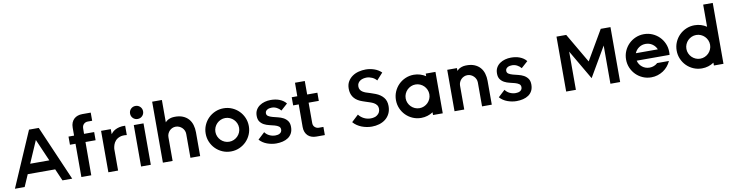

<svg xmlns="http://www.w3.org/2000/svg" viewBox="-22 -1587 9181 2410"><g transform="rotate(-10 4568.0 -382.5)"><path d="M457 -700 760 0H636L570 -152H220L154 0H30L333 -700ZM517 -276 395 -557 273 -276Z M1133 -776V-672H1077Q1047 -672 1026.5 -652.5Q1006 -633 1005 -600L1004 -528H1133V-424H1004L1003 0H877V-424H806V-528H877V-628Q877 -666 888.5 -693.5Q900 -721 920 -739.5Q940 -758 967 -767Q994 -776 1025 -776Z M1530 -539V-420Q1476 -427 1441 -414Q1406 -401 1385.5 -378Q1365 -355 1356 -327.5Q1347 -300 1345 -277V0H1221V-528H1345V-464L1347 -466Q1353 -475 1366 -488Q1379 -501 1400.5 -513Q1422 -525 1453.5 -533Q1485 -541 1530 -539Z M1700 -595Q1665 -595 1641 -619Q1617 -643 1617 -678Q1617 -713 1641 -737Q1665 -761 1700 -761Q1735 -761 1759 -737Q1783 -713 1783 -678Q1783 -643 1759 -619Q1735 -595 1700 -595ZM1638 -528H1762V0H1638Z M2040 0H1916V-777H2040V-492Q2051 -505 2067 -516Q2081 -525 2102.5 -532.5Q2124 -540 2154 -541Q2218 -543 2263 -524.5Q2308 -506 2336.5 -473.5Q2365 -441 2378 -397Q2391 -353 2391 -304V0H2267V-304Q2267 -327 2258 -347.5Q2249 -368 2233 -383.5Q2217 -399 2196 -408Q2175 -417 2152 -417Q2129 -417 2108.5 -408Q2088 -399 2073 -383.5Q2058 -368 2049 -347.5Q2040 -327 2040 -304Z M2783 -540Q2840 -540 2890 -518.5Q2940 -497 2977.5 -459.5Q3015 -422 3036.5 -372Q3058 -322 3058 -265Q3058 -208 3036.5 -158Q3015 -108 2977.5 -70.5Q2940 -33 2890 -11.5Q2840 10 2783 10Q2726 10 2676 -11.5Q2626 -33 2588.5 -70.5Q2551 -108 2529.5 -158Q2508 -208 2508 -265Q2508 -322 2529.5 -372Q2551 -422 2588.5 -459.5Q2626 -497 2676 -518.5Q2726 -540 2783 -540ZM2783 -416Q2752 -416 2724.5 -404Q2697 -392 2676.5 -371.5Q2656 -351 2644 -323.5Q2632 -296 2632 -265Q2632 -234 2644 -206.5Q2656 -179 2676.5 -158.5Q2697 -138 2724.5 -126Q2752 -114 2783 -114Q2814 -114 2841.5 -126Q2869 -138 2889.5 -158.5Q2910 -179 2922 -206.5Q2934 -234 2934 -265Q2934 -296 2922 -323.5Q2910 -351 2889.5 -371.5Q2869 -392 2841.5 -404Q2814 -416 2783 -416Z M3495 -386Q3474 -412 3444 -427.5Q3414 -443 3381 -443Q3368 -443 3353 -440.5Q3338 -438 3325.5 -431Q3313 -424 3305 -413.5Q3297 -403 3297 -386Q3297 -361 3318 -348Q3339 -335 3370 -326.5Q3401 -318 3437.5 -309.5Q3474 -301 3505 -284.5Q3536 -268 3557 -239.5Q3578 -211 3578 -163Q3578 -116 3560.5 -83Q3543 -50 3513 -29.5Q3483 -9 3443.5 0.5Q3404 10 3361 10Q3303 10 3245 -11Q3187 -32 3148 -76L3234 -156Q3257 -124 3292.5 -107.5Q3328 -91 3367 -91Q3382 -91 3396.5 -94Q3411 -97 3423 -104Q3435 -111 3442.5 -123Q3450 -135 3450 -152Q3450 -179 3430 -193Q3410 -207 3379.5 -215.5Q3349 -224 3313.5 -232Q3278 -240 3247.5 -256Q3217 -272 3197 -299.5Q3177 -327 3177 -374Q3177 -417 3194.5 -448Q3212 -479 3241.5 -499.5Q3271 -520 3308 -530Q3345 -540 3384 -540Q3411 -540 3438.5 -536Q3466 -532 3491.5 -522.5Q3517 -513 3539.5 -498Q3562 -483 3579 -461Z M3848 -700V-528H3978V-424H3848V-164Q3848 -132 3868.5 -112.5Q3889 -93 3918 -92H3978V12H3869Q3838 12 3811 3Q3784 -6 3764 -24.5Q3744 -43 3732.5 -71Q3721 -99 3721 -136L3722 -424H3651V-528H3722L3723 -700Z M4745 -549Q4724 -576 4688.5 -592Q4653 -608 4619 -608Q4597 -608 4575.5 -603Q4554 -598 4536.5 -586.5Q4519 -575 4508.5 -557.5Q4498 -540 4498 -515Q4498 -491 4508 -475Q4518 -457 4537 -445Q4556 -433 4575 -426Q4606 -417 4636.5 -406.5Q4667 -396 4697 -385Q4758 -361 4793.5 -318.5Q4829 -276 4829 -209Q4829 -154 4808.5 -112.5Q4788 -71 4753.5 -44Q4719 -17 4674 -3.5Q4629 10 4579 10Q4548 10 4515 4Q4482 -2 4451 -14Q4420 -26 4392.5 -44.5Q4365 -63 4344 -88L4431 -169Q4457 -134 4497 -114Q4537 -94 4581 -94Q4592 -94 4603 -95Q4614 -96 4625 -99Q4647 -103 4665 -117Q4685 -131 4695 -151Q4705 -171 4705 -195Q4705 -222 4693 -240Q4677 -262 4655 -274Q4633 -286 4608 -294L4547 -314Q4532 -319 4516.5 -324.5Q4501 -330 4485 -337Q4374 -388 4374 -509Q4374 -562 4396 -599.5Q4418 -637 4453.5 -662Q4489 -687 4534 -698.5Q4579 -710 4625 -710Q4679 -710 4732 -692Q4785 -674 4824 -636Z M5208 -540Q5250 -540 5288.5 -528Q5327 -516 5359 -495V-528H5483V0H5359V-35Q5327 -14 5288.5 -2Q5250 10 5208 10Q5151 10 5101 -11.5Q5051 -33 5013.5 -70.5Q4976 -108 4954.5 -158Q4933 -208 4933 -265Q4933 -322 4954.5 -372Q4976 -422 5013.5 -459.5Q5051 -497 5101 -518.5Q5151 -540 5208 -540ZM5208 -416Q5177 -416 5149.5 -404Q5122 -392 5101.5 -371.5Q5081 -351 5069 -323.5Q5057 -296 5057 -265Q5057 -234 5069 -206.5Q5081 -179 5101.5 -158.5Q5122 -138 5149.5 -126Q5177 -114 5208 -114Q5239 -114 5266.5 -126Q5294 -138 5314.5 -158.5Q5335 -179 5347 -206.5Q5359 -234 5359 -265Q5359 -296 5347 -323.5Q5335 -351 5314.5 -371.5Q5294 -392 5266.5 -404Q5239 -416 5208 -416Z M5757 0H5633V-528H5757V-492Q5768 -505 5784 -516Q5798 -525 5819.5 -532.5Q5841 -540 5871 -541Q5935 -543 5980 -524.5Q6025 -506 6053.5 -473.5Q6082 -441 6095 -397Q6108 -353 6108 -304V0H5984V-304Q5984 -327 5975 -347.5Q5966 -368 5950.5 -383.5Q5935 -399 5914.5 -408.5Q5894 -418 5871 -418Q5847 -418 5826.5 -409Q5806 -400 5790.5 -384.5Q5775 -369 5766 -348Q5757 -327 5757 -304Z M6558 -386Q6537 -412 6507 -427.5Q6477 -443 6444 -443Q6431 -443 6416 -440.5Q6401 -438 6388.5 -431Q6376 -424 6368 -413.5Q6360 -403 6360 -386Q6360 -361 6381 -348Q6402 -335 6433 -326.5Q6464 -318 6500.5 -309.5Q6537 -301 6568 -284.5Q6599 -268 6620 -239.5Q6641 -211 6641 -163Q6641 -116 6623.5 -83Q6606 -50 6576 -29.5Q6546 -9 6506.5 0.5Q6467 10 6424 10Q6366 10 6308 -11Q6250 -32 6211 -76L6297 -156Q6320 -124 6355.5 -107.5Q6391 -91 6430 -91Q6445 -91 6459.5 -94Q6474 -97 6486 -104Q6498 -111 6505.5 -123Q6513 -135 6513 -152Q6513 -179 6493 -193Q6473 -207 6442.5 -215.5Q6412 -224 6376.5 -232Q6341 -240 6310.5 -256Q6280 -272 6260 -299.5Q6240 -327 6240 -374Q6240 -417 6257.5 -448Q6275 -479 6304.5 -499.5Q6334 -520 6371 -530Q6408 -540 6447 -540Q6474 -540 6501.5 -536Q6529 -532 6554.5 -522.5Q6580 -513 6602.5 -498Q6625 -483 6642 -461Z M7056 -700H7180L7400 -323L7620 -700H7744V0H7620V-487L7400 -110L7180 -487V0H7056Z M8141 -540Q8198 -540 8248 -518.5Q8298 -497 8335.5 -459.5Q8373 -422 8394.5 -372Q8416 -322 8416 -265Q8416 -255 8415.5 -246Q8415 -237 8414 -228H7995Q8007 -178 8047 -146Q8087 -114 8141 -114Q8170 -114 8196.5 -124.5Q8223 -135 8243 -154H8393Q8377 -118 8351.5 -87.5Q8326 -57 8293 -35.5Q8260 -14 8221.5 -2Q8183 10 8141 10Q8084 10 8034 -11.5Q7984 -33 7946.5 -70.5Q7909 -108 7887.5 -158Q7866 -208 7866 -265Q7866 -322 7887.5 -372Q7909 -422 7946.5 -459.5Q7984 -497 8034 -518.5Q8084 -540 8141 -540ZM8141 -416Q8093 -416 8055.5 -390Q8018 -364 8001 -322H8281Q8264 -364 8226.5 -390Q8189 -416 8141 -416Z M9061 -776V0H8939V-36Q8906 -14 8867.5 -2Q8829 10 8786 10Q8729 10 8679 -11.5Q8629 -33 8591.5 -70.5Q8554 -108 8532.5 -158Q8511 -208 8511 -265Q8511 -322 8532.5 -372Q8554 -422 8591.5 -459.5Q8629 -497 8679 -518.5Q8729 -540 8786 -540Q8829 -540 8867.5 -528Q8906 -516 8939 -494V-776ZM8786 -416Q8755 -416 8727.5 -404Q8700 -392 8679.5 -371.5Q8659 -351 8647 -323.5Q8635 -296 8635 -265Q8635 -234 8647 -206.5Q8659 -179 8679.5 -158.5Q8700 -138 8727.5 -126Q8755 -114 8786 -114Q8817 -114 8844.5 -126Q8872 -138 8892.5 -158.5Q8913 -179 8925 -206.5Q8937 -234 8937 -265Q8937 -296 8925 -323.5Q8913 -351 8892.5 -371.5Q8872 -392 8844.5 -404Q8817 -416 8786 -416Z"/></g></svg>

Font: Afrihost Sans Med
Style: Regular
Weight: 500
Designer: Afrihost SP Pty Ltd
Version: Version 1.000